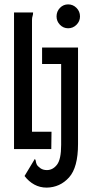

<svg xmlns="http://www.w3.org/2000/svg" viewBox="-20 -680 415 876"><path d="M291 -551Q269 -551 253.5 -567Q238 -583 238 -605Q238 -628 253.5 -644Q269 -660 291 -660Q313 -660 329 -644Q345 -628 345 -605Q345 -583 329 -567Q313 -551 291 -551ZM44 0V-623H131Q131 -613 128.5 -606.5Q126 -600 126 -588V-79H215L214 0ZM193 176Q162 176 136.5 162Q111 148 92 123L139 45Q143 50 143.5 56Q144 62 147.5 70Q151 78 165 88Q177 96 194 96Q221 96 240 71.5Q259 47 259 -19V-388H172V-463H336V-23Q336 84 295 129.5Q254 175 193 176Z"/></svg>

Font: Inconsolata Condensed SemiBold
Style: Regular
Weight: 600
Width: 3
Monospace: yes
Designer: Raph Levien, Cyreal, Brenton Simpson
Foundry: Raph Levien, Cyreal, Google
Version: Version 3.100; ttfautohint (v1.8.4.7-5d5b)